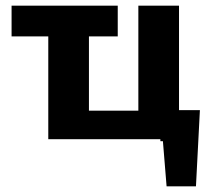

<svg xmlns="http://www.w3.org/2000/svg" viewBox="-20 -493 755 680"><path d="M21 -364V-473H397V-364ZM470 0V-473H614V0ZM217 0V-101H547V0ZM151 0V-473H295V0ZM548 7V-103H688L624 7ZM570 167 548 -103H688L674 167Z"/></svg>

Font: Ysabeau SC ExtraBold
Style: Regular
Weight: 800
Designer: Christian Thalmann (Catharsis Fonts)
Version: Version 2.001;gftools[0.9.30]; featfreeze: smcp